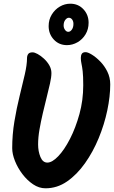

<svg xmlns="http://www.w3.org/2000/svg" viewBox="-20 -1030 618 1038"><path d="M258 -635Q258 -613 250.5 -579.5Q243 -546 232.5 -504.5Q222 -463 211.5 -418Q201 -373 193.5 -330Q186 -287 186 -249Q186 -212 198.5 -181.5Q211 -151 236 -151Q262 -151 295 -185.5Q328 -220 358.5 -279.5Q389 -339 409.5 -413.5Q430 -488 430 -569Q430 -619 427 -644.5Q424 -670 420.5 -685.5Q417 -701 417 -717Q417 -731 422.5 -739.5Q428 -748 443 -748Q455 -748 477 -734.5Q499 -721 522 -697.5Q545 -674 560.5 -642.5Q576 -611 576 -574Q576 -509 560 -433Q544 -357 513.5 -283Q483 -209 439.5 -147.5Q396 -86 342.5 -49Q289 -12 226 -12Q191 -12 159 -33.5Q127 -55 101.5 -88.5Q76 -122 61 -159.5Q46 -197 46 -229Q46 -303 58 -374.5Q70 -446 86 -510.5Q102 -575 114 -627.5Q126 -680 126 -714Q126 -729 132.5 -738Q139 -747 156 -747Q167 -747 183.5 -738Q200 -729 217.5 -713Q235 -697 246.5 -677Q258 -657 258 -635ZM360 -1010Q403 -1010 431 -980Q459 -950 459 -907Q459 -872 442.5 -844.5Q426 -817 399 -801.5Q372 -786 342 -786Q299 -786 271 -816Q243 -846 243 -889Q243 -924 260 -951.5Q277 -979 303.5 -994.5Q330 -1010 360 -1010ZM352 -934Q342 -934 333 -922.5Q324 -911 324 -892Q324 -879 331.5 -868.5Q339 -858 349 -858Q360 -858 368.5 -870Q377 -882 377 -901Q377 -915 370 -924.5Q363 -934 352 -934Z"/></svg>

Font: Kalam Variable Light
Style: Regular
Weight: 300
Designer: Lipi Raval, Jonny Pinhorn
Foundry: Indian Type Foundry
Version: Version 3.000